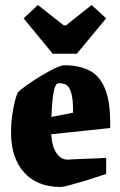

<svg xmlns="http://www.w3.org/2000/svg" viewBox="-20 -733 478 765"><path d="M403 -40Q390 -36 363.5 -27Q337 -18 308 -9.5Q279 -1 255 5.5Q231 12 222 12Q128 12 76 -46Q24 -104 24 -204Q24 -251 32 -295Q40 -339 50 -363Q60 -375 85.5 -393Q111 -411 141.5 -429.5Q172 -448 198 -460.5Q224 -473 236 -473Q295 -473 336.5 -452Q378 -431 399.5 -377Q421 -323 419 -223L184 -198Q187 -149 205 -123Q223 -97 249 -97Q250 -97 268 -98Q286 -99 312.5 -100Q339 -101 364 -102Q389 -103 403 -104ZM208 -400Q189 -388 185 -267L271 -284Q273 -387 237 -398Q232 -400 222 -401Q212 -402 208 -400ZM190 -519 74 -660 131 -713 234 -632H243L345 -713L403 -660L286 -519Z"/></svg>

Font: Grenze Gotisch Black
Style: Regular
Weight: 900
Designer: Renata Polastri
Foundry: Omnibus-Type
Version: Version 1.001